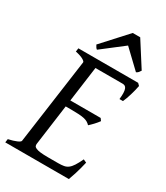

<svg xmlns="http://www.w3.org/2000/svg" viewBox="-203 -913 868 1001"><g transform="rotate(30 231.0 -413.0)"><path d="M418 -119.1Q408.2 -76.7 398.2 -45.4Q388.2 -14.2 382.8 0H0L2.9 -21Q33.7 -27.8 52.2 -35.9Q70.8 -43.9 71.8 -50.8L143.1 -564Q144 -569.8 128.9 -578.6Q113.8 -587.4 82 -594.2L85 -615.2H444.8L457 -603Q454.6 -590.3 450.9 -575.2Q447.3 -560.1 442.6 -544.9Q438 -529.8 433.1 -516.1Q428.2 -502.4 423.8 -493.2H402.8Q405.3 -515.6 404.8 -530.5Q404.3 -545.4 400.9 -554.4Q397.5 -563.5 391.6 -567.1Q385.7 -570.8 377 -570.8H213.4L184.6 -358.9H367.2L377 -345.2Q372.1 -338.4 366 -331.1Q359.9 -323.7 353.3 -316.7Q346.7 -309.6 340.3 -303.5Q334 -297.4 329.1 -293Q321.3 -301.3 312.5 -306.4Q303.7 -311.5 290.8 -314.5Q277.8 -317.4 259 -318.6Q240.2 -319.8 212.9 -319.8H179.2L146 -75.2Q145 -67.9 147.5 -62.3Q149.9 -56.6 159.2 -52.5Q168.5 -48.3 186 -46.1Q203.6 -43.9 232.9 -43.9H292Q312.5 -43.9 326.7 -46.4Q340.8 -48.8 352.3 -57.4Q363.8 -65.9 374.5 -82.5Q385.3 -99.1 398.9 -127.9ZM429.2 -679.2Q422.4 -669.4 418.7 -665Q415 -660.6 407.2 -657.2L302.2 -757.3L172.4 -657.2Q168 -660.2 164.6 -664.8Q161.1 -669.4 156.2 -679.2L290.5 -826.2H335.4Z"/></g></svg>

Font: Gentium Plus
Style: Italic
Weight: 400
Italic angle: -8°
Designer: J. Victor Gaultney, Annie Olsen, Iska Routamaa
Foundry: SIL International
Version: Version 1.510